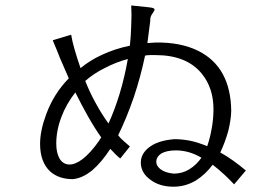

<svg xmlns="http://www.w3.org/2000/svg" viewBox="-20 -747 1040 718"><path d="M537.1 -719.7 470.7 -726.6Q472.7 -690.4 470.7 -651.4Q469.7 -614.3 465.8 -576.2Q409.2 -564.5 361.3 -542Q316.4 -521.5 281.2 -492.2Q268.6 -528.3 258.8 -562.5Q250 -592.8 246.1 -617.2L177.7 -596.7L178.7 -592.8Q195.3 -553.7 204.1 -530.3Q221.7 -490.2 237.3 -454.1Q180.7 -396.5 152.3 -318.4Q129.9 -257.8 129.9 -209Q129.9 -141.6 167 -106.4Q199.2 -77.1 252 -77.1Q288.1 -80.1 325.2 -110.4Q359.4 -139.6 392.6 -190.4Q405.3 -176.8 411.1 -170.9Q420.9 -161.1 429.7 -154.3L465.8 -199.2Q452.1 -210.9 442.4 -219.7Q429.7 -230.5 421.9 -241.2Q453.1 -304.7 480.5 -383.8Q505.9 -460 522.5 -539.1Q531.2 -541 542 -541Q547.9 -541 561.5 -541Q677.7 -541 734.4 -471.7Q778.3 -418 778.3 -338.9Q778.3 -301.8 771.5 -265.6Q765.6 -231.4 754.9 -200.2Q722.7 -213.9 691.4 -220.7Q660.2 -226.6 632.8 -226.6Q567.4 -221.7 534.2 -193.4Q503.9 -168 506.8 -132.8Q509.8 -98.6 542 -75.2Q576.2 -48.8 628.9 -48.8Q673.8 -48.8 712.9 -72.3Q747.1 -93.8 775.4 -130.9Q796.9 -114.3 820.3 -92.8Q836.9 -77.1 855.5 -57.6L899.4 -109.4Q875 -129.9 851.6 -146.5Q827.1 -164.1 803.7 -176.8Q822.3 -215.8 834 -258.8Q843.8 -298.8 844.7 -332Q842.8 -496.1 721.7 -556.6Q655.3 -589.8 560.5 -587.9L531.2 -585.9L541 -662.1L542 -669.9Q541 -678.7 544.9 -687.5Q546.9 -692.4 552.7 -700.2Q559.6 -710 557.6 -712.9Q555.7 -717.8 537.1 -719.7ZM637.7 -184.6Q662.1 -184.6 686.5 -177.7Q710 -170.9 733.4 -157.2Q713.9 -129.9 688.5 -114.3Q662.1 -97.7 629.9 -97.7Q597.7 -100.6 580.1 -114.3Q563.5 -127 564.5 -144.5Q565.4 -161.1 583 -172.9Q603.5 -184.6 637.7 -184.6ZM190.4 -210Q190.4 -259.8 210 -310.5Q227.5 -357.4 261.7 -401.4Q287.1 -350.6 307.6 -314.5Q334 -267.6 358.4 -233.4L350.6 -220.7Q319.3 -175.8 289.1 -152.3Q260.7 -130.9 238.3 -131.8Q215.8 -132.8 203.1 -153.3Q190.4 -174.8 190.4 -210ZM458 -526.4Q446.3 -459 426.8 -394.5Q408.2 -334 385.7 -285.2Q359.4 -321.3 336.9 -363.3Q315.4 -402.3 298.8 -444.3Q331.1 -472.7 373 -493.2Q414.1 -514.6 458 -526.4Z"/></svg>

Font: DotumChe
Style: Regular
Weight: 400
Monospace: yes
Version: Version 2.21